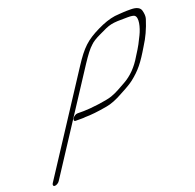

<svg xmlns="http://www.w3.org/2000/svg" viewBox="-172 -609 916 903"><g transform="rotate(-20 286.5 -158.0)"><path d="M-21.8 156 288.1 -319C311.3 -354 329.7 -379 347 -394C357 -404 372.9 -414 396.3 -425C458.1 -455 461.1 -457 547.1 -457C564.1 -457 575.1 -455 579.6 -452C597.7 -440 586.1 -392 569.3 -358C554.5 -328 549.1 -315 520 -270C494.3 -226 462.1 -193 423.7 -172C396.3 -157 374.4 -143 345.5 -133C317.6 -123 234.7 -113 201.7 -113H169.7C161.7 -113 150.2 -106 145.3 -98C140.3 -90 141.9 -83 149.9 -83H181.9C186.9 -83 192.9 -83 198.4 -84C226.4 -84 263.3 -88 308.3 -96C333.3 -100 363.2 -112 396.5 -131C427.4 -147 448.8 -160 461.7 -170C506 -205 528.8 -233 570.7 -304C592 -337 610.2 -376 623.9 -420C627.8 -432 626.7 -446 622.5 -462C618.4 -478 601.9 -487 572.9 -487H552.9C543.9 -487 531.4 -486 515.9 -485L491.9 -483C463.9 -479 435 -469 402.1 -453C334.9 -420 307 -394 258.1 -319L-51.8 156C-56.8 164 -54.2 171 -46.2 171C-38.2 171 -26.8 164 -21.8 156Z"/></g></svg>

Font: MewTooHand
Style: UltimateIta
Weight: 400
Designer: Mew Too, Robert Jablonski
Version: Version 0.77